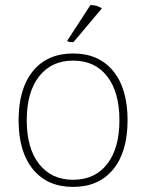

<svg xmlns="http://www.w3.org/2000/svg" viewBox="-20 -722 574 754"><path d="M267 12Q166 12 109.5 -57Q53 -126 53 -250Q53 -374 109.5 -443Q166 -512 267 -512Q368 -512 424.5 -443Q481 -374 481 -250Q481 -126 424.5 -57Q368 12 267 12ZM267 -16Q353 -16 401 -78Q449 -140 449 -250Q449 -360 401 -422Q353 -484 267 -484Q182 -484 133.5 -422Q85 -360 85 -250Q85 -140 133.5 -78Q182 -16 267 -16ZM380 -689 269 -557Q264 -556 255 -557Q246 -558 244 -562L335 -702Q345 -702 352.5 -700.5Q360 -699 366.5 -696.5Q373 -694 380 -689Z"/></svg>

Font: Arima Thin
Style: Regular
Weight: 100
Designer: Joana Correia and Natanael Gama
Foundry: NDISCOVER
Version: Version 1.101;gftools[0.9.23]